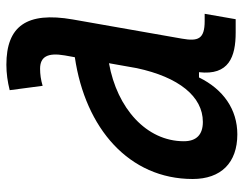

<svg xmlns="http://www.w3.org/2000/svg" viewBox="-104 -680 793 626"><g transform="rotate(-90 293.0 -366.5)"><path d="M168.5 10.3C250 10.3 315.4 -35.6 354 -114.7H371.1C359.9 -17.1 421.4 4.9 500.5 4.9H543.9L561.5 -96.2H537.6C479 -96.2 471.2 -117.7 480.5 -170.4L543 -525.9C569.3 -676.8 521 -742.7 395.5 -742.7C367.7 -742.7 339.8 -738.8 312.5 -731.9L326.7 -624.5C346.7 -630.4 364.3 -632.8 382.3 -632.8C421.4 -632.8 435.5 -608.4 425.8 -552.2L419.9 -519.5C187.5 -485.4 22.9 -342.3 22.9 -135.3C22.9 -43 75.7 10.3 168.5 10.3ZM384.3 -317.4C355 -180.7 292 -102.1 209 -102.1C167.5 -102.1 146 -123 146 -164.1C146 -286.1 253.4 -381.8 400.4 -408.2Z"/></g></svg>

Font: Cascadia Mono PL SemiBold
Style: Italic
Weight: 600
Italic angle: -10°
Monospace: yes
Designer: Aaron Bell
Foundry: Saja Typeworks
Version: Version 2404.023